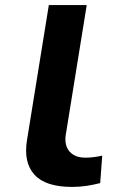

<svg xmlns="http://www.w3.org/2000/svg" viewBox="-20 -725 460 755"><path d="M263 10Q159 10 115.5 -38Q72 -86 86 -173L172 -705H321L238 -191Q235 -166 242.5 -147Q250 -128 268.5 -116.5Q287 -105 316 -105Q333 -105 351.5 -107.5Q370 -110 382 -113L374 -5Q346 2 320 6Q294 10 263 10Z"/></svg>

Font: Nunito Sans 7pt Expanded
Style: Bold Italic
Weight: 700
Width: 7
Italic angle: -9°
Designer: Vernon Adams
Foundry: Vernon Adams
Version: Version 3.101;gftools[0.9.27]